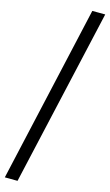

<svg xmlns="http://www.w3.org/2000/svg" viewBox="-112 -788 510 888"><g transform="rotate(5 142.5 -344.5)"><path d="M4 62 -56 51 280 -751 341 -740Z"/></g></svg>

Font: Nunito Sans 10pt Condensed
Style: Italic
Weight: 400
Width: 3
Italic angle: -9°
Designer: Vernon Adams
Foundry: Vernon Adams
Version: Version 3.101;gftools[0.9.27]